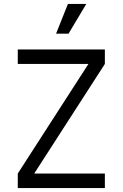

<svg xmlns="http://www.w3.org/2000/svg" viewBox="-20 -950 620 970"><path d="M69.8 0V-73.2L426.8 -627H69.8V-700.2H509.8V-627L152.8 -73.2H509.8V0ZM263.2 -779.8 323.2 -930.2H416L326.2 -779.8Z"/></svg>

Font: Uncut Sans
Style: Regular
Weight: 400
Designer: Kasper Nordkvist
Foundry: UNCUT.wtf
Version: Version 1.304;Glyphs 3.2 (3246)